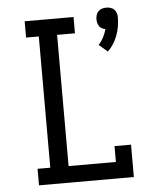

<svg xmlns="http://www.w3.org/2000/svg" viewBox="-54 -810 708 857"><g transform="rotate(-5 300.0 -382.0)"><path d="M444 -568 406 -601Q419 -615 428 -632.5Q437 -650 442 -669Q434 -670 426.5 -674Q419 -678 414.5 -685Q410 -692 408 -700Q406 -708 406 -716Q406 -726 409 -735.5Q412 -745 418.5 -751.5Q425 -758 434.5 -761Q444 -764 454 -764Q464 -764 473.5 -761Q483 -758 489.5 -751.5Q496 -745 499 -735.5Q502 -726 502 -716Q502 -696 498.5 -675.5Q495 -655 488 -636Q481 -617 470 -599.5Q459 -582 444 -568ZM86 0V-74H143V-662H86V-735H305V-662H225V-74H437V-145H511V0Z"/></g></svg>

Font: Iosevka HT Extended
Style: Regular
Weight: 400
Width: 7
Monospace: yes
Designer: Belleve Invis
Foundry: Belleve Invis
Version: Version 32.3.0; ttfautohint (v1.8.4)